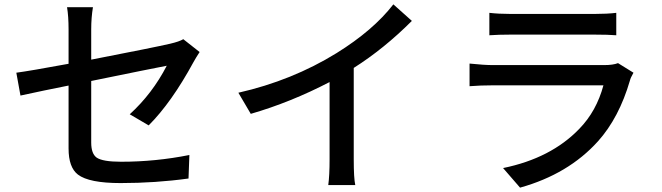

<svg xmlns="http://www.w3.org/2000/svg" viewBox="-20 -813 3040 882"><path d="M576 -288Q680 -383 746 -511L625 -487Q485 -459 399 -441V-158Q399 -107 424 -89Q452 -70 536 -70Q695 -70 850 -101L846 7Q694 28 534 28Q389 28 338 -11Q295 -44 295 -131V-420Q179 -397 74 -374L55 -479Q116 -487 295 -520V-678Q295 -738 288 -780H407Q399 -732 399 -678V-539Q697 -597 761 -612Q804 -622 822 -633L897 -574Q880 -548 869 -528Q768 -342 663 -237Z M1605 -81Q1605 6 1612 37H1488Q1494 -7 1494 -81V-436Q1315 -343 1132 -290L1075 -387Q1322 -443 1526 -569Q1695 -674 1787 -793L1872 -717Q1744 -589 1605 -501Z M2890 -479Q2876 -454 2874 -444Q2824 -272 2727 -164Q2591 -13 2369 49L2291 -41Q2511 -86 2641 -221Q2720 -302 2752 -421H2243Q2188 -421 2137 -417V-521Q2205 -514 2243 -514H2755Q2796 -514 2819 -523ZM2228 -754Q2271 -749 2324 -749H2713Q2769 -749 2811 -754V-651Q2774 -654 2712 -654H2324Q2270 -654 2228 -651Z"/></svg>

Font: Noto Sans S Chinese Medium
Style: Regular
Weight: 500
Designer: Ryoko NISHIZUKA  (kana & ideographs); Paul D. Hunt (Latin, Greek & Cyrillic); Wenlong ZHANG  (bopomofo); Sandoll Communi
Foundry: Adobe Systems Incorporated
Version: Version 1.000;PS 1;hotconv 1.0.78;makeotf.lib2.5.61930